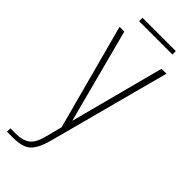

<svg xmlns="http://www.w3.org/2000/svg" viewBox="-247 -597 799 799"><g transform="rotate(45 153.0 -197.0)"><path d="M-5 170 -4 150H29Q67 150 90 133Q113 116 125 66L143 -4L18 -470H46L156 -52L157 -46H154L155 -52L265 -470H294L150 71Q135 125 111 147.5Q87 170 31 170ZM59 -544V-564H255V-544Z"/></g></svg>

Font: Smooch Sans Thin ExtraLight
Style: Regular
Weight: 250
Version: Version 1.010